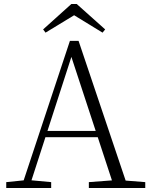

<svg xmlns="http://www.w3.org/2000/svg" viewBox="-20 -933 747 953"><path d="M361 -913 502 -787 489 -771 324 -872H372L206 -771L194 -787L334 -913ZM11 0V-29L109 -39H126L234 -29V0ZM85 0 327 -730H370L616 0H548L324 -682H344L340 -668L124 0ZM192 -252 194 -283H493L495 -252ZM421 0V-29L554 -39H574L701 -29V0Z"/></svg>

Font: Noto Serif SC
Style: Regular
Weight: 200
Designer: Ryoko NISHIZUKA 西塚涼子 (kana & ideographs); Frank Grießhammer (Latin, Greek & Cyrillic); Wenlong ZHANG 张文龙 (bopomofo); San
Foundry: Adobe
Version: Version 2.001;hotconv 1.1.0;makeotfexe 2.6.0